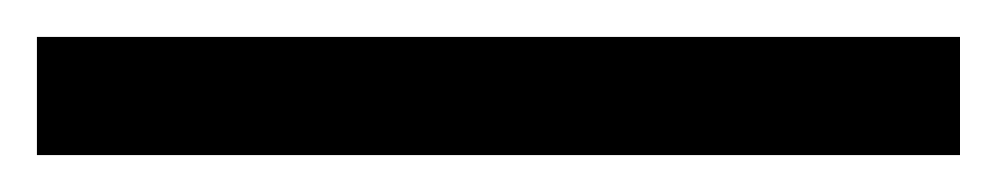

<svg xmlns="http://www.w3.org/2000/svg" viewBox="-20 63 540 104"><path d="M0 147V83H500V147Z"/></svg>

Font: M PLUS Code Latin
Style: Regular
Weight: 400
Designer: Coji Morishita
Foundry: UNDERFOREST DESIGN
Version: Version 1.002; ttfautohint (v1.8.3)